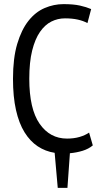

<svg xmlns="http://www.w3.org/2000/svg" viewBox="-20 -732 498 931"><path d="M430 -27Q410 -10 381 -1Q352 8 319 11L307 179H260L245 9Q200 2 163 -22.5Q126 -47 99 -90.5Q72 -134 57.5 -198.5Q43 -263 43 -350Q43 -450 63.5 -519Q84 -588 118 -631Q152 -674 196.5 -693Q241 -712 288 -712Q336 -712 367.5 -705Q399 -698 422 -688L404 -620Q384 -631 357 -637Q330 -643 295 -643Q260 -643 229 -627.5Q198 -612 174 -577.5Q150 -543 136 -487Q122 -431 122 -350Q122 -204 172 -132Q222 -60 305 -60Q339 -60 366 -68Q393 -76 412 -89Z"/></svg>

Font: PT Sans Narrow
Style: Regular
Weight: 400
Width: 3
Designer: A.Korolkova, O.Umpeleva, V.Yefimov
Foundry: ParaType Ltd
Version: Version 2.003W OFL